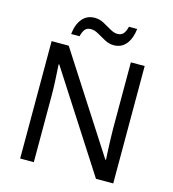

<svg xmlns="http://www.w3.org/2000/svg" viewBox="-130 -1020 1019 1128"><g transform="rotate(15 380.0 -456.5)"><path d="M663 0H558L176 -593H172Q174 -558 177 -506Q180 -454 180 -399V0H97V-714H201L582 -123H586Q585 -139 583.5 -171Q582 -203 580.5 -241Q579 -279 579 -311V-714H663ZM197 -784Q203 -843 231.5 -877.5Q260 -912 307 -912Q337 -912 363.5 -897.5Q390 -883 414 -869Q438 -855 459 -855Q482 -855 494.5 -869.5Q507 -884 514 -913H564Q558 -855 530 -820Q502 -785 455 -785Q427 -785 400.5 -799Q374 -813 349.5 -827.5Q325 -842 303 -842Q279 -842 267 -827.5Q255 -813 248 -784Z"/></g></svg>

Font: Noto Sans Sharada
Style: Regular
Weight: 400
Designer: Monotype Design Team
Foundry: Monotype Imaging Inc.
Version: Version 2.006; ttfautohint (v1.8.4.7-5d5b)